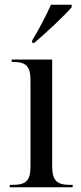

<svg xmlns="http://www.w3.org/2000/svg" viewBox="-20 -786 338 806"><path d="M115 -616V-606H124C173 -648 252 -721 281 -756V-766H194C174 -721 143 -662 115 -616ZM21 0H285V-10H273C219 -10 199 -28 199 -89V-536H29V-526H35C89 -526 108 -508 108 -449V-86C108 -28 89 -10 34 -10H21Z"/></svg>

Font: Noto Serif Display SemiCondensed
Style: Regular
Weight: 400
Width: 4
Designer: Monotype Design Team
Foundry: Monotype Imaging Inc.
Version: Version 2.009